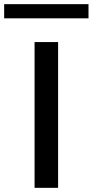

<svg xmlns="http://www.w3.org/2000/svg" viewBox="-45 -902 445 922"><path d="M121 0V-700H234V0ZM-25 -814V-882H380V-814Z"/></svg>

Font: Georama ExtraExtended
Style: Regular
Weight: 400
Width: 8
Designer: Jean-Baptiste Levee
Foundry: Production Type
Version: Version 1.000